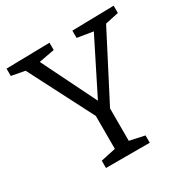

<svg xmlns="http://www.w3.org/2000/svg" viewBox="-159 -839 959 980"><g transform="rotate(-30 320.5 -349.0)"><path d="M190 0V-43L278 -62V-256L83 -635L4 -650V-693L260 -698V-655L168 -638L326 -318L485 -635L392 -650V-693L638 -698V-655L559 -638L360 -253V-62L448 -43V0Z"/></g></svg>

Font: Bitter
Style: Regular
Weight: 400
Designer: Sol Matas, and Bitter project Authors
Foundry: Sol Matas
Version: Version 2.001